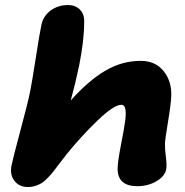

<svg xmlns="http://www.w3.org/2000/svg" viewBox="-20 -734 737 766"><path d="M527.8 8.8Q449.2 8.8 449.2 -61Q449.2 -86.4 462.6 -156.2Q476.1 -226.1 478 -242.2Q483.4 -275.4 480.7 -295.7Q478 -315.9 463.9 -315.9Q434.6 -315.9 369.6 -253.7Q304.7 -191.4 246.1 -119.1Q234.9 -105 218.3 -83Q201.7 -61 193.1 -50Q184.6 -39.1 171.1 -24.9Q157.7 -10.7 147.2 -4.2Q136.7 2.4 122.1 7.3Q107.4 12.2 90.8 12.2Q57.1 12.2 37.8 -12.2Q18.6 -36.6 25.9 -73.2Q32.7 -106.4 61 -211.7Q89.4 -316.9 100.1 -368.2Q107.9 -407.2 122.6 -502Q137.2 -596.7 145 -633.8Q152.3 -670.4 182.1 -692.1Q211.9 -713.9 251 -713.9Q280.8 -713.9 298.6 -696Q316.4 -678.2 315.9 -647.9Q315.9 -573.2 295.9 -473.1Q281.2 -402.3 262.2 -333Q332.5 -412.1 399.7 -451.7Q466.8 -491.2 541 -491.2Q600.6 -491.2 633.3 -449.7Q666 -408.2 663.1 -350.1Q662.1 -318.8 650.1 -247.1Q638.2 -175.3 638.2 -160.2Q637.7 -139.2 641.8 -107.7Q646 -76.2 643.1 -58.1Q637.2 -30.3 603.8 -10.7Q570.3 8.8 527.8 8.8Z"/></svg>

Font: Shantell Sans Normal
Style: Italic
Weight: 800
Italic angle: -11.31°
Designer: Stephen Nixon, Anya Danilova, Shantell Martin
Foundry: Arrow Type
Version: Version 1.006;[559af2be0]